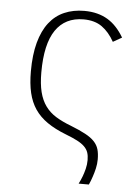

<svg xmlns="http://www.w3.org/2000/svg" viewBox="-52 -568 574 804"><g transform="rotate(5 234.5 -165.5)"><path d="M399.9 -408.2Q377.9 -447.8 347.4 -469.5Q316.9 -491.2 270 -491.2Q192.9 -491.2 152.8 -432.6Q112.8 -374 112.8 -254.9Q112.8 -206.5 121.3 -172.4Q129.9 -138.2 147.5 -114Q165 -89.8 191.9 -73.2Q218.8 -56.6 254.9 -43Q293.5 -27.8 317.9 -14.6Q342.3 -1.5 356 13.2Q369.6 27.8 374.8 45.7Q379.9 63.5 379.9 87.9Q379.9 106.9 375.5 126Q371.1 145 365.7 160.6Q359.9 178.7 352.1 195.8H309.1Q316.9 180.7 323.2 164.1Q328.6 149.9 333.3 131.6Q337.9 113.3 337.9 94.2Q337.9 76.2 333.3 62.5Q328.6 48.8 317.1 37.6Q305.7 26.4 286.4 16.4Q267.1 6.3 237.8 -4.9Q191.4 -22.9 159.2 -45.2Q127 -67.4 106.9 -96.9Q86.9 -126.5 77.9 -165Q68.8 -203.6 68.8 -254.9Q68.8 -325.2 82.8 -376.5Q96.7 -427.7 122.8 -461.2Q148.9 -494.6 186.3 -510.7Q223.6 -526.9 270 -526.9Q299.8 -526.9 324.2 -520.5Q348.6 -514.2 368.9 -502Q389.2 -489.7 406 -471.4Q422.9 -453.1 437 -429.2Z"/></g></svg>

Font: Clear Sans Thin
Style: Regular
Weight: 250
Foundry: Intel Corporation
Version: Version 1.00